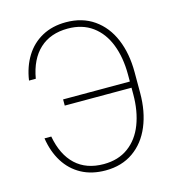

<svg xmlns="http://www.w3.org/2000/svg" viewBox="-108 -808 824 909"><g transform="rotate(-15 304.0 -353.5)"><path d="M297.9 -21.5Q369.6 -21.5 418.9 -57.9Q468.3 -94.2 492.9 -158.2Q517.6 -222.2 517.6 -304.7V-336.9H190.4V-367.2H517.6V-401.4Q517.6 -484.9 492.7 -549.1Q467.8 -613.3 418.5 -649.4Q369.1 -685.5 297.9 -685.5Q212.9 -685.5 159.9 -636.7Q106.9 -587.9 90.8 -495.1H57.6Q67.4 -561.5 98.4 -611.6Q129.4 -661.6 179.9 -689.2Q230.5 -716.8 296.9 -716.8Q377 -716.8 434.3 -676.8Q491.7 -636.7 521.2 -566.2Q550.8 -495.6 550.8 -404.3V-302.7Q550.8 -211.4 521.2 -140.6Q491.7 -69.8 434.8 -30Q377.9 9.8 298.8 9.8Q231 9.8 180.4 -17.8Q129.9 -45.4 98.9 -95.2Q67.9 -145 57.6 -211.9H90.8Q107.9 -119.1 160.4 -70.3Q212.9 -21.5 297.9 -21.5Z"/></g></svg>

Font: Pretendard GOV Thin
Style: Regular
Weight: 100
Designer: Base glyphs from Inter by Rasmus Andersson; Hangeul glyphs from Noto Sans CJK(Source Han Sans) by Jang Soo-young and Kan
Foundry: Kil Hyung-jin
Version: Version 1.309